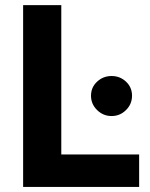

<svg xmlns="http://www.w3.org/2000/svg" viewBox="-20 -734 589 754"><path d="M526.4 -127.4H220.7V-713.9H70.8V0H526.4ZM337.4 -358.1Q337.4 -325.2 361.3 -301.8Q385.3 -278.3 418.2 -278.3Q451.2 -278.3 474.9 -301.8Q498.5 -325.2 498.5 -358.1Q498.5 -391.1 474.9 -413.3Q451.2 -435.5 418.2 -435.5Q385.3 -435.5 361.3 -413.3Q337.4 -391.1 337.4 -358.1Z"/></svg>

Font: Estedad-FD-VF Thin
Style: Regular
Weight: 100
Designer: Amin Abedi
Version: Version 5.0